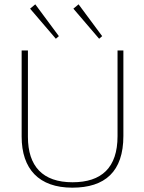

<svg xmlns="http://www.w3.org/2000/svg" viewBox="-20 -856 665 887"><path d="M238 -677 252 -689 143 -836 119 -816ZM438 -677 452 -689 343 -836 319 -816ZM314 11C465 11 550 -63 550 -228V-623H523V-227C523 -81 449 -14 315 -14C177 -14 109 -88 109 -224V-623H80V-225C80 -75 160 11 314 11Z"/></svg>

Font: Inconsolata Expanded ExtraLight
Style: Regular
Weight: 200
Width: 7
Monospace: yes
Designer: Raph Levien, Cyreal, Brenton Simpson
Foundry: Raph Levien, Cyreal, Google
Version: Version 3.100